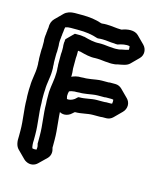

<svg xmlns="http://www.w3.org/2000/svg" viewBox="-108 -775 727 873"><g transform="rotate(15 255.0 -339.0)"><path d="M407 -353C407 -350 406 -345 406 -343C402 -342 400 -342 397 -342H379C374 -341 368 -341 362 -341H335C308 -341 284 -332 254 -332C253 -332 251 -332 249 -331L237 -320C226 -312 213 -308 202 -310C201 -314 200 -318 199 -323C199 -331 200 -341 202 -346C211 -350 218 -351 227 -352C234 -352 241 -352 250 -353C258 -353 264 -353 269 -354L285 -356C300 -358 317 -362 334 -362H362C365 -362 368 -362 371 -363H397C400 -363 405 -362 406 -362C407 -359 407 -356 407 -353ZM477 -353C477 -365 472 -376 464 -384L428 -420C420 -428 409 -433 397 -433H371C368 -432 365 -432 362 -432H334C317 -432 300 -428 285 -426L269 -424C264 -423 258 -423 250 -423C241 -422 234 -422 227 -422C209 -420 192 -414 180 -402L145 -367C134 -356 128 -341 129 -323C132 -308 133 -297 143 -287L178 -251C197 -232 226 -237 243 -254L251 -261C252 -261 253 -262 254 -262C284 -262 308 -271 335 -271H362C368 -271 374 -271 379 -272H397C409 -272 420 -277 428 -285L463 -320C472 -329 477 -341 477 -353ZM95 -324C95 -357 104 -385 104 -416V-429C103 -434 103 -440 103 -446C102 -452 102 -459 102 -467V-487C102 -494 102 -501 103 -507V-535C102 -541 102 -547 102 -552C102 -559 103 -566 104 -573C104 -576 104 -580 105 -583C105 -589 106 -595 107 -601C107 -609 109 -618 110 -623C119 -626 126 -627 135 -627H168C207 -627 234 -623 264 -613H269C275 -614 282 -614 289 -614C308 -614 325 -610 344 -610C349 -609 353 -609 358 -609H360C377 -615 399 -620 415 -616C416 -609 417 -604 416 -599C407 -596 396 -594 385 -592C376 -589 366 -588 357 -588C351 -588 345 -588 339 -589C322 -589 305 -593 288 -593H278C254 -591 228 -598 209 -603C207 -604 205 -604 202 -604C198 -605 193 -605 187 -606H160L125 -571C124 -567 124 -563 124 -559C123 -557 123 -555 123 -552V-542C124 -537 124 -530 124 -522C124 -515 124 -508 123 -501V-451C124 -445 124 -440 124 -435C125 -428 125 -421 125 -414C125 -382 117 -352 115 -320V-293C115 -284 115 -274 116 -265C116 -214 126 -169 126 -117V-87C125 -82 126 -79 127 -75C130 -67 129 -59 128 -52C122 -51 114 -51 108 -53C105 -63 104 -76 105 -91V-117C105 -167 95 -212 95 -263C94 -271 94 -281 94 -293C94 -304 94 -314 95 -324ZM193 -451V-501C194 -508 194 -515 194 -522V-535C196 -535 200 -535 202 -534C205 -534 207 -534 209 -533C228 -528 254 -521 278 -523H288C305 -523 322 -519 339 -519C345 -518 351 -518 357 -518C366 -518 376 -519 385 -522C406 -526 426 -528 439 -541L474 -576C492 -594 490 -622 473 -639L438 -674C419 -693 386 -689 360 -679H358C335 -679 312 -684 289 -684C282 -684 275 -684 269 -683H264C234 -693 207 -697 168 -697H135C116 -697 98 -691 87 -680L52 -645C42 -635 36 -620 37 -601C36 -595 35 -589 35 -583C34 -580 34 -576 34 -573C33 -566 32 -559 32 -552C32 -547 32 -541 33 -535V-507C32 -501 32 -494 32 -487V-467C32 -459 32 -452 33 -446C33 -440 33 -434 34 -429V-416C34 -385 25 -357 25 -324C24 -314 24 -304 24 -293C24 -281 24 -271 25 -263C25 -212 35 -167 35 -117V-91C33 -64 37 -44 50 -31L86 5C89 8 93 11 97 13C117 24 138 19 151 6L187 -29C198 -40 203 -57 197 -75C196 -79 195 -82 196 -87V-117C196 -169 186 -214 186 -265C185 -274 185 -284 185 -293V-320C187 -352 195 -382 195 -414C195 -427 195 -438 193 -451Z"/></g></svg>

Font: Dictator
Style: Chalk
Weight: 500
Version: Version MIL.1277